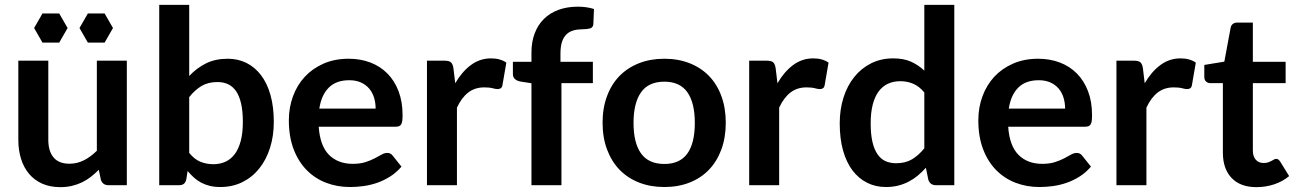

<svg xmlns="http://www.w3.org/2000/svg" viewBox="-20 -763 5349 791"><path d="M179 -513V-187Q179 -140 200.8 -114.2Q222.5 -88.5 266 -88.5Q298 -88.5 326 -102.8Q354 -117 379 -142V-513H502.5V0H427Q403 0 395.5 -22.5L387 -63.5Q371 -47.5 354 -34.2Q337 -21 317.8 -11.8Q298.5 -2.5 276.2 2.8Q254 8 228.5 8Q186.5 8 154.2 -6.2Q122 -20.5 100 -46.5Q78 -72.5 66.8 -108.2Q55.5 -144 55.5 -187V-513ZM258.5 -647.5 224 -707.5H155L120.5 -647.5L155 -587.5H224ZM445.5 -647.5 411 -707.5H342L307.5 -647.5L342 -587.5H411Z M636 0V-743H759.5V-450Q790 -482.5 828.5 -501.8Q867 -521 918.5 -521Q960.5 -521 995.2 -503.8Q1030 -486.5 1055.2 -453.5Q1080.5 -420.5 1094.2 -372Q1108 -323.5 1108 -260.5Q1108 -203 1092.5 -154Q1077 -105 1048.2 -69Q1019.5 -33 978.8 -12.8Q938 7.5 887.5 7.5Q864 7.5 844.5 2.8Q825 -2 809 -10.5Q793 -19 779.2 -31.2Q765.5 -43.5 753 -58.5L747.5 -24Q744.5 -11 737.2 -5.5Q730 0 717.5 0ZM876 -425Q837.5 -425 810.2 -408.8Q783 -392.5 759.5 -363V-133Q780.5 -107 805.2 -96.8Q830 -86.5 859 -86.5Q887 -86.5 909.5 -97Q932 -107.5 947.8 -129Q963.5 -150.5 972 -183.2Q980.5 -216 980.5 -260.5Q980.5 -305.5 973.2 -336.8Q966 -368 952.5 -387.5Q939 -407 919.8 -416Q900.5 -425 876 -425Z M1416.5 -521Q1465 -521 1505.8 -505.5Q1546.5 -490 1576 -460.2Q1605.5 -430.5 1622 -387.2Q1638.5 -344 1638.5 -288.5Q1638.5 -274.5 1637.2 -265.2Q1636 -256 1632.8 -250.8Q1629.5 -245.5 1624 -243.2Q1618.5 -241 1610 -241H1293Q1298.5 -162 1335.5 -125Q1372.5 -88 1433.5 -88Q1463.5 -88 1485.2 -95Q1507 -102 1523.2 -110.5Q1539.5 -119 1551.8 -126Q1564 -133 1575.5 -133Q1583 -133 1588.5 -130Q1594 -127 1598 -121.5L1634 -76.5Q1613.5 -52.5 1588 -36.2Q1562.5 -20 1534.8 -10.2Q1507 -0.5 1478.2 3.5Q1449.5 7.5 1422.5 7.5Q1369 7.5 1323 -10.2Q1277 -28 1243 -62.8Q1209 -97.5 1189.5 -148.8Q1170 -200 1170 -267.5Q1170 -320 1187 -366.2Q1204 -412.5 1235.8 -446.8Q1267.5 -481 1313.2 -501Q1359 -521 1416.5 -521ZM1419 -432.5Q1365 -432.5 1334.5 -402Q1304 -371.5 1295.5 -315.5H1527.5Q1527.5 -339.5 1521 -360.8Q1514.5 -382 1501 -398Q1487.5 -414 1467 -423.2Q1446.5 -432.5 1419 -432.5Z M1739 0V-513H1811.5Q1830.5 -513 1838 -506Q1845.5 -499 1848 -482L1855.5 -420Q1883 -467.5 1920 -495Q1957 -522.5 2003 -522.5Q2041 -522.5 2066 -505L2050 -412.5Q2048.5 -403.5 2043.5 -399.8Q2038.5 -396 2030 -396Q2022.5 -396 2009.5 -399.5Q1996.5 -403 1975 -403Q1936.5 -403 1909 -381.8Q1881.5 -360.5 1862.5 -319.5V0Z M2169.5 0V-420L2125 -427Q2110.5 -429.5 2101.8 -437Q2093 -444.5 2093 -458V-508.5H2169.5V-546.5Q2169.5 -590.5 2182.8 -625.5Q2196 -660.5 2220.8 -685Q2245.5 -709.5 2281 -722.5Q2316.5 -735.5 2361 -735.5Q2396.5 -735.5 2427 -726L2424.5 -664Q2423.5 -649.5 2411 -646Q2398.5 -642.5 2382 -642.5Q2360 -642.5 2342.8 -637.8Q2325.5 -633 2313.5 -621.2Q2301.5 -609.5 2295.2 -590.2Q2289 -571 2289 -542.5V-508.5H2422.5V-420.5H2293V0Z M2717 -521Q2774.5 -521 2821.2 -502.5Q2868 -484 2901 -450Q2934 -416 2952 -367Q2970 -318 2970 -257.5Q2970 -196.5 2952 -147.5Q2934 -98.5 2901 -64Q2868 -29.5 2821.2 -11Q2774.5 7.5 2717 7.5Q2659.5 7.5 2612.5 -11Q2565.5 -29.5 2532.2 -64Q2499 -98.5 2480.8 -147.5Q2462.5 -196.5 2462.5 -257.5Q2462.5 -318 2480.8 -367Q2499 -416 2532.2 -450Q2565.5 -484 2612.5 -502.5Q2659.5 -521 2717 -521ZM2717 -87.5Q2781 -87.5 2811.8 -130.5Q2842.5 -173.5 2842.5 -256.5Q2842.5 -339.5 2811.8 -383Q2781 -426.5 2717 -426.5Q2652 -426.5 2621 -382.8Q2590 -339 2590 -256.5Q2590 -174 2621 -130.8Q2652 -87.5 2717 -87.5Z M3066.5 0V-513H3139Q3158 -513 3165.5 -506Q3173 -499 3175.5 -482L3183 -420Q3210.5 -467.5 3247.5 -495Q3284.5 -522.5 3330.5 -522.5Q3368.5 -522.5 3393.5 -505L3377.5 -412.5Q3376 -403.5 3371 -399.8Q3366 -396 3357.5 -396Q3350 -396 3337 -399.5Q3324 -403 3302.5 -403Q3264 -403 3236.5 -381.8Q3209 -360.5 3190 -319.5V0Z M3836 0Q3812 0 3804.5 -22.5L3794.5 -72Q3778.5 -54 3761 -39.5Q3743.5 -25 3723.2 -14.5Q3703 -4 3679.8 1.8Q3656.5 7.5 3629.5 7.5Q3587.5 7.5 3552.5 -10Q3517.5 -27.5 3492.2 -60.8Q3467 -94 3453.2 -143Q3439.5 -192 3439.5 -255Q3439.5 -312 3455 -361Q3470.5 -410 3499.5 -446Q3528.5 -482 3569 -502.2Q3609.5 -522.5 3660 -522.5Q3703 -522.5 3733.5 -508.8Q3764 -495 3788 -472V-743H3911.5V0ZM3671.5 -90.5Q3710 -90.5 3737 -106.5Q3764 -122.5 3788 -152V-382Q3767 -407.5 3742.2 -418Q3717.5 -428.5 3689 -428.5Q3661 -428.5 3638.2 -418Q3615.5 -407.5 3599.8 -386.2Q3584 -365 3575.5 -332.2Q3567 -299.5 3567 -255Q3567 -210 3574.2 -178.8Q3581.5 -147.5 3595 -127.8Q3608.5 -108 3628 -99.2Q3647.5 -90.5 3671.5 -90.5Z M4257 -521Q4305.5 -521 4346.2 -505.5Q4387 -490 4416.5 -460.2Q4446 -430.5 4462.5 -387.2Q4479 -344 4479 -288.5Q4479 -274.5 4477.8 -265.2Q4476.5 -256 4473.2 -250.8Q4470 -245.5 4464.5 -243.2Q4459 -241 4450.5 -241H4133.5Q4139 -162 4176 -125Q4213 -88 4274 -88Q4304 -88 4325.8 -95Q4347.5 -102 4363.8 -110.5Q4380 -119 4392.2 -126Q4404.5 -133 4416 -133Q4423.5 -133 4429 -130Q4434.5 -127 4438.5 -121.5L4474.5 -76.5Q4454 -52.5 4428.5 -36.2Q4403 -20 4375.2 -10.2Q4347.5 -0.5 4318.8 3.5Q4290 7.5 4263 7.5Q4209.5 7.5 4163.5 -10.2Q4117.5 -28 4083.5 -62.8Q4049.5 -97.5 4030 -148.8Q4010.5 -200 4010.5 -267.5Q4010.5 -320 4027.5 -366.2Q4044.5 -412.5 4076.2 -446.8Q4108 -481 4153.8 -501Q4199.5 -521 4257 -521ZM4259.5 -432.5Q4205.5 -432.5 4175 -402Q4144.5 -371.5 4136 -315.5H4368Q4368 -339.5 4361.5 -360.8Q4355 -382 4341.5 -398Q4328 -414 4307.5 -423.2Q4287 -432.5 4259.5 -432.5Z M4579.5 0V-513H4652Q4671 -513 4678.5 -506Q4686 -499 4688.5 -482L4696 -420Q4723.5 -467.5 4760.5 -495Q4797.5 -522.5 4843.5 -522.5Q4881.5 -522.5 4906.5 -505L4890.5 -412.5Q4889 -403.5 4884 -399.8Q4879 -396 4870.5 -396Q4863 -396 4850 -399.5Q4837 -403 4815.5 -403Q4777 -403 4749.5 -381.8Q4722 -360.5 4703 -319.5V0Z M5156.5 8Q5090 8 5054 -29.8Q5018 -67.5 5018 -134V-420.5H4966Q4956 -420.5 4948.8 -427Q4941.5 -433.5 4941.5 -446.5V-495.5L5024 -509L5050 -649Q5052 -659 5059.2 -664.5Q5066.5 -670 5077.5 -670H5141.5V-508.5H5276.5V-420.5H5141.5V-142.5Q5141.5 -118.5 5153.5 -105Q5165.5 -91.5 5185.5 -91.5Q5197 -91.5 5204.8 -94.2Q5212.5 -97 5218.2 -100Q5224 -103 5228.5 -105.8Q5233 -108.5 5237.5 -108.5Q5243 -108.5 5246.5 -105.8Q5250 -103 5254 -97.5L5291 -37.5Q5264 -15 5229 -3.5Q5194 8 5156.5 8Z"/></svg>

Font: LatoHex
Style: Bold
Weight: 700
Designer: Lukasz Dziedzic
Foundry: tyPoland Lukasz Dziedzic
Version: Version 1.104; Western+Polish opensource